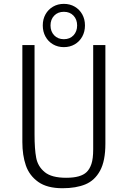

<svg xmlns="http://www.w3.org/2000/svg" viewBox="-20 -963 660 992"><path d="M95.5 -229V-730H158.5V-268.5Q158.5 -192.5 167 -147.8Q175.5 -103 211 -73.8Q246.5 -44.5 321.5 -44.5Q360.5 -44.5 386.5 -52Q412.5 -59.5 427 -73.5Q443 -88.5 452.2 -115.5Q461.5 -142.5 461.5 -192V-730H524.5V-220.5Q524.5 -131.5 497 -81Q469.5 -30.5 421.2 -10.5Q373 9.5 303 9.5Q223.5 9.5 177.5 -23.2Q131.5 -56 113.5 -108.5Q95.5 -161 95.5 -229ZM201 -831.5Q201 -863.5 215 -888.8Q229 -914 253.8 -928.5Q278.5 -943 310 -943Q341.5 -943 366.2 -928.5Q391 -914 405 -888.8Q419 -863.5 419 -831.5Q419 -799.5 405 -774Q391 -748.5 366.2 -734Q341.5 -719.5 310 -719.5Q278.5 -719.5 253.8 -734Q229 -748.5 215 -774Q201 -799.5 201 -831.5ZM378.5 -831.5Q378.5 -862.5 359.8 -882.2Q341 -902 310 -902Q279 -902 260 -882.2Q241 -862.5 241 -831.5Q241 -800.5 260 -780.5Q279 -760.5 310 -760.5Q341 -760.5 359.8 -780.5Q378.5 -800.5 378.5 -831.5Z"/></svg>

Font: Monaspace Argon Var ExtraLight
Style: Regular
Weight: 200
Designer: Riley Cran and the Lettermatic Team
Version: Version 1.200 (Monaspace Argon Var)